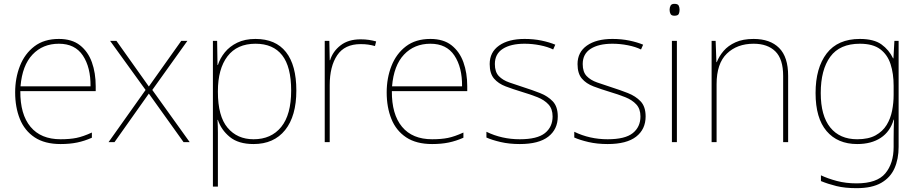

<svg xmlns="http://www.w3.org/2000/svg" viewBox="-20 -741 4796 1001"><path d="M287 -538Q355 -538 397 -505Q439 -472 459 -416.5Q479 -361 479 -291V-266H86Q85 -145 139 -80Q193 -15 296 -15Q344 -15 378.5 -22Q413 -29 459 -50V-23Q421 -6 382.5 2Q344 10 296 10Q213 10 160.5 -25Q108 -60 83.5 -121Q59 -182 59 -259Q59 -334 84 -397.5Q109 -461 159.5 -499.5Q210 -538 287 -538ZM287 -513Q203 -513 149.5 -456.5Q96 -400 87 -291H452Q453 -390 412 -451.5Q371 -513 287 -513Z M739 -272 554 -528H587L756 -290L925 -528H957L774 -272L969 0H937L756 -253L577 0H546Z M1312 -538Q1417 -538 1471 -469.5Q1525 -401 1525 -269Q1525 -136 1466.5 -63Q1408 10 1302 10Q1223 10 1178 -27Q1133 -64 1116 -116H1114Q1116 -82 1116 -49.5Q1116 -17 1116 15V232H1090V-528H1112L1114 -402H1116Q1127 -437 1152 -468Q1177 -499 1217 -518.5Q1257 -538 1312 -538ZM1312 -513Q1216 -513 1166 -447.5Q1116 -382 1116 -265V-262Q1116 -135 1166.5 -75Q1217 -15 1302 -15Q1394 -15 1446 -79Q1498 -143 1498 -269Q1498 -393 1451 -453Q1404 -513 1312 -513Z M1860 -536Q1884 -536 1903.5 -533Q1923 -530 1941 -525L1935 -501Q1916 -506 1899.5 -508.5Q1883 -511 1860 -511Q1777 -511 1738 -453Q1699 -395 1699 -297V0H1673V-528H1697L1699 -427H1701Q1715 -473 1755.5 -504.5Q1796 -536 1860 -536Z M2224 -538Q2292 -538 2334 -505Q2376 -472 2396 -416.5Q2416 -361 2416 -291V-266H2023Q2022 -145 2076 -80Q2130 -15 2233 -15Q2281 -15 2315.5 -22Q2350 -29 2396 -50V-23Q2358 -6 2319.5 2Q2281 10 2233 10Q2150 10 2097.5 -25Q2045 -60 2020.5 -121Q1996 -182 1996 -259Q1996 -334 2021 -397.5Q2046 -461 2096.5 -499.5Q2147 -538 2224 -538ZM2224 -513Q2140 -513 2086.5 -456.5Q2033 -400 2024 -291H2389Q2390 -390 2349 -451.5Q2308 -513 2224 -513Z M2888 -134Q2888 -67 2838.5 -28.5Q2789 10 2690 10Q2635 10 2590 -0.5Q2545 -11 2516 -24V-54Q2596 -15 2690 -15Q2781 -15 2821 -47Q2861 -79 2861 -134Q2861 -173 2839.5 -196.5Q2818 -220 2781.5 -234.5Q2745 -249 2701 -262Q2655 -276 2616.5 -290.5Q2578 -305 2555.5 -331.5Q2533 -358 2533 -407Q2533 -469 2582 -503.5Q2631 -538 2715 -538Q2762 -538 2803 -529.5Q2844 -521 2875 -508L2864 -483Q2836 -497 2795.5 -505Q2755 -513 2715 -513Q2643 -513 2601.5 -486.5Q2560 -460 2560 -407Q2560 -366 2580.5 -344.5Q2601 -323 2635.5 -311Q2670 -299 2710 -286Q2754 -272 2795 -256Q2836 -240 2862 -212.5Q2888 -185 2888 -134Z M3346 -134Q3346 -67 3296.5 -28.5Q3247 10 3148 10Q3093 10 3048 -0.5Q3003 -11 2974 -24V-54Q3054 -15 3148 -15Q3239 -15 3279 -47Q3319 -79 3319 -134Q3319 -173 3297.5 -196.5Q3276 -220 3239.5 -234.5Q3203 -249 3159 -262Q3113 -276 3074.5 -290.5Q3036 -305 3013.5 -331.5Q2991 -358 2991 -407Q2991 -469 3040 -503.5Q3089 -538 3173 -538Q3220 -538 3261 -529.5Q3302 -521 3333 -508L3322 -483Q3294 -497 3253.5 -505Q3213 -513 3173 -513Q3101 -513 3059.5 -486.5Q3018 -460 3018 -407Q3018 -366 3038.5 -344.5Q3059 -323 3093.5 -311Q3128 -299 3168 -286Q3212 -272 3253 -256Q3294 -240 3320 -212.5Q3346 -185 3346 -134Z M3496 -721Q3514 -721 3518.5 -711.5Q3523 -702 3523 -690Q3523 -677 3518.5 -668Q3514 -659 3496 -659Q3481 -659 3476 -668Q3471 -677 3471 -690Q3471 -702 3476 -711.5Q3481 -721 3496 -721ZM3509 -528V0H3483V-528Z M3909 -538Q3995 -538 4042 -491Q4089 -444 4089 -346V0H4063V-345Q4063 -433 4022.5 -473Q3982 -513 3909 -513Q3823 -513 3769.5 -461.5Q3716 -410 3716 -302V0H3690V-528H3711L3715 -417H3717Q3729 -448 3752.5 -475.5Q3776 -503 3814.5 -520.5Q3853 -538 3909 -538Z M4463 -538Q4536 -538 4575.5 -509.5Q4615 -481 4636 -437H4638L4643 -528H4665V25Q4665 88 4643.5 136.5Q4622 185 4574 212.5Q4526 240 4446 240Q4385 240 4340.5 229Q4296 218 4260 203V173Q4296 190 4343 202.5Q4390 215 4446 215Q4552 215 4595.5 163Q4639 111 4639 25V-17Q4639 -46 4639.5 -67Q4640 -88 4641 -117H4639Q4621 -55 4572 -22.5Q4523 10 4449 10Q4347 10 4289.5 -57.5Q4232 -125 4232 -256Q4232 -387 4290 -462.5Q4348 -538 4463 -538ZM4463 -513Q4358 -513 4308.5 -445Q4259 -377 4259 -256Q4259 -138 4308.5 -76.5Q4358 -15 4449 -15Q4508 -15 4545 -35.5Q4582 -56 4602.5 -89.5Q4623 -123 4631 -164Q4639 -205 4639 -246V-294Q4639 -357 4623 -406.5Q4607 -456 4569 -484.5Q4531 -513 4463 -513Z"/></svg>

Font: Noto Sans Devanagari Thin
Style: Regular
Weight: 100
Designer: Jelle Bosma - Monotype Design Team
Foundry: Monotype Imaging Inc.
Version: Version 2.004; ttfautohint (v1.8.4.7-5d5b)